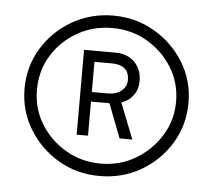

<svg xmlns="http://www.w3.org/2000/svg" viewBox="-40 -752 600 539"><g transform="rotate(5 259.5 -483.0)"><path d="M259 -257Q195 -257 143 -287.5Q91 -318 59.5 -369.5Q28 -421 28 -483Q28 -546 59.5 -597.5Q91 -649 143.5 -679Q196 -709 259 -709Q322 -709 374.5 -678.5Q427 -648 458.5 -597Q490 -546 490 -483Q490 -421 459 -369.5Q428 -318 375.5 -287.5Q323 -257 259 -257ZM259 -292Q313 -292 357 -318Q401 -344 428 -387.5Q455 -431 455 -483Q455 -537 428 -580Q401 -623 357 -648.5Q313 -674 259 -674Q205 -674 160.5 -648.5Q116 -623 89.5 -580Q63 -537 63 -483Q63 -430 89.5 -387Q116 -344 160.5 -318Q205 -292 259 -292ZM185 -367V-606H273Q307 -606 327.5 -585.5Q348 -565 348 -532Q348 -509 335.5 -492Q323 -475 302 -468L342 -367H306L269 -463H217V-367ZM265 -575H217V-490H263Q286 -490 300.5 -502Q315 -514 315 -532Q315 -575 265 -575Z"/></g></svg>

Font: Readex Pro ExtraLight
Style: Regular
Weight: 200
Designer: Bonnie Shaver-Troup, Thomas Jockin
Foundry: Lexend
Version: Version 1.203; ttfautohint (v1.8.3)